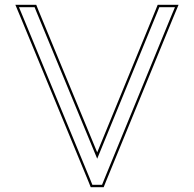

<svg xmlns="http://www.w3.org/2000/svg" viewBox="-20 -760 808 800"><path d="M67 -685 348 -5 358 20H412L422 -5L701 -685L724 -740H637L627 -715L385 -125L141 -715L131 -740H44ZM76.2 -688.8 59 -730H124.2L131.7 -711.2L385 -98.7L636.3 -711.3L643.8 -730H709L691.7 -688.8L412.7 -8.7L405.2 10H364.8L357.3 -8.8Z"/></svg>

Font: Nordica Advanced
Style: RegularOL
Weight: 300
Version: Version 1.07